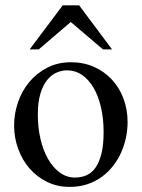

<svg xmlns="http://www.w3.org/2000/svg" viewBox="-20 -697 540 731"><path d="M465.8 -231.9Q465.8 -203.1 459.7 -173.6Q453.6 -144 441.4 -116.7Q429.2 -89.4 410.6 -65.4Q392.1 -41.5 367.7 -23.7Q343.3 -5.9 312.5 4.4Q281.7 14.6 245.1 14.6Q198.2 14.6 159.4 -4.4Q120.6 -23.4 92.5 -55.7Q64.5 -87.9 49.1 -130.4Q33.7 -172.9 33.7 -219.2Q33.7 -264.6 48.6 -307.9Q63.5 -351.1 91.6 -384.8Q119.6 -418.5 159.7 -439.2Q199.7 -460 250 -460Q298.3 -460 337.9 -442.4Q377.4 -424.8 406 -394Q434.6 -363.3 450.2 -321.5Q465.8 -279.8 465.8 -231.9ZM374.5 -194.3Q374.5 -244.1 364.7 -287.1Q355 -330.1 336.9 -361.6Q318.8 -393.1 293 -411.1Q267.1 -429.2 234.9 -429.2Q215.8 -429.2 196 -420.9Q176.3 -412.6 160.2 -393.1Q144 -373.5 134 -341.1Q124 -308.6 124 -259.8Q124 -211.9 134 -168.5Q144 -125 162.6 -92.3Q181.2 -59.6 207.3 -40.3Q233.4 -21 265.6 -21Q290 -21 310.1 -30Q330.1 -39.1 344.2 -59.6Q358.4 -80.1 366.5 -113.3Q374.5 -146.5 374.5 -194.3ZM372.1 -508.8 249.5 -613.3 127.4 -508.8H92.8L218.8 -676.8H281.2L406.7 -508.8Z"/></svg>

Font: Doulos SIL Compact
Style: Regular
Weight: 400
Designer: Walt Agee, Victor Gaultney, Peter Martin, Debbi Hosken
Foundry: SIL International
Version: Version 4.110; 2011; Maintenance release ; LnSpcTght